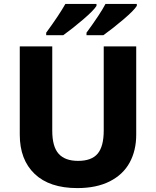

<svg xmlns="http://www.w3.org/2000/svg" viewBox="-20 -951 796 981"><path d="M676 -263Q676 -182 642.5 -120.5Q609 -59 541 -24.5Q473 10 375 10Q233 10 157 -62.5Q81 -135 81 -263V-714H247V-283Q247 -202 279.5 -165.5Q312 -129 379 -129Q448 -129 479 -166Q510 -203 510 -284V-714H676ZM473 -921Q459 -898 406 -852.5Q353 -807 303 -771H216V-784Q282 -874 314 -931H473ZM679 -921Q665 -898 611 -852Q557 -806 508 -771H422V-784Q493 -881 519 -931H679Z"/></svg>

Font: Noto Sans UI ExtraBold
Style: Regular
Weight: 800
Designer: Monotype Design Team
Foundry: Monotype Imaging Inc.
Version: Version 1.001